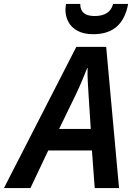

<svg xmlns="http://www.w3.org/2000/svg" viewBox="-76 -951 676 971"><path d="M-56 0 310 -714H461L526 0H403L389 -190H168L78 0ZM223 -299H383L372 -470Q370 -502 368 -538.5Q366 -575 367 -607H365Q353 -576 339 -543Q325 -510 308 -474ZM395 -778Q348 -778 316.5 -795Q285 -812 270 -840Q255 -868 255 -902Q255 -911 256 -918Q257 -925 258 -931H330Q330 -911 337.5 -897.5Q345 -884 361.5 -877Q378 -870 403 -870Q441 -870 464.5 -885Q488 -900 496 -931H572Q558 -855 514.5 -816.5Q471 -778 395 -778Z"/></svg>

Font: Noto Sans Display SemiBold
Style: Italic
Weight: 600
Italic angle: -12°
Designer: Monotype Design Team
Foundry: Monotype Imaging Inc.
Version: Version 2.003